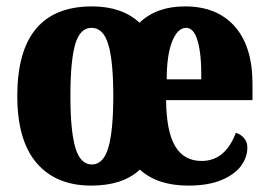

<svg xmlns="http://www.w3.org/2000/svg" viewBox="-20 -570 840 600"><path d="M34 -270Q34 -550 268 -550Q361 -550 416 -499Q469 -550 558 -550Q658 -550 713.5 -487.5Q769 -425 769 -308V-257H499Q500 -159 527.5 -113Q555 -67 610 -67Q684 -67 717 -155Q733 -150 743 -138Q753 -126 753 -109Q753 -79 733.5 -52Q714 -25 672.5 -7.5Q631 10 568 10Q472 10 417 -40Q364 10 265 10Q155 10 94.5 -60.5Q34 -131 34 -270ZM334 -270Q334 -379 318.5 -431Q303 -483 266 -483Q230 -483 215 -431.5Q200 -380 200 -270Q200 -161 215.5 -108.5Q231 -56 267 -56Q303 -56 318.5 -108.5Q334 -161 334 -270ZM609 -322Q610 -399 598 -441Q586 -483 562 -483Q535 -483 518 -440.5Q501 -398 501 -322Z"/></svg>

Font: Noto Serif CondBlack
Style: Regular
Weight: 900
Width: 3
Designer: Monotype Design Team
Foundry: Monotype Imaging Inc.
Version: Version 1.001